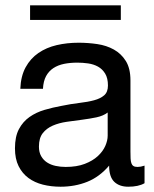

<svg xmlns="http://www.w3.org/2000/svg" viewBox="-20 -689 577 720"><path d="M383.8 -267.1Q367.2 -254.4 341.8 -249Q316.4 -243.7 287.6 -240Q258.8 -236.3 230 -232.2Q201.2 -228 178 -218Q154.8 -208 140.4 -189.7Q126 -171.4 126 -139.2Q126 -118.2 134.3 -103.5Q142.6 -88.9 156.5 -79.8Q170.4 -70.8 188.5 -66.9Q206.5 -63 226.1 -63Q268.1 -63 297.9 -74.5Q327.6 -85.9 346.7 -103.5Q365.7 -121.1 374.8 -141.6Q383.8 -162.1 383.8 -180.2ZM522 -2Q499.5 11.2 460.9 11.2Q427.7 11.2 408.4 -7.3Q389.2 -25.9 389.2 -67.9Q353.5 -25.9 307.4 -7.3Q261.2 11.2 207 11.2Q171.9 11.2 140.9 3.4Q109.9 -4.4 86.7 -21.5Q63.5 -38.6 49.8 -65.9Q36.1 -93.3 36.1 -132.8Q36.1 -176.8 51 -204.8Q65.9 -232.9 90.6 -250.2Q115.2 -267.6 146.7 -276.9Q178.2 -286.1 210.9 -292Q246.1 -299.3 277.6 -303Q309.1 -306.6 332.8 -313Q356.4 -319.3 370.6 -331.5Q384.8 -343.8 384.8 -368.2Q384.8 -396 374.3 -413.1Q363.8 -430.2 347.4 -439.2Q331.1 -448.2 310.5 -451.2Q290 -454.1 270 -454.1Q243.2 -454.1 220.2 -449.5Q197.3 -444.8 180.2 -433.6Q163.1 -422.4 152.8 -403.6Q142.6 -384.8 141.1 -356H56.2Q58.1 -403.8 76.2 -436.8Q94.2 -469.7 124 -490.2Q153.8 -510.7 192.6 -519.8Q231.4 -528.8 274.9 -528.8Q310.1 -528.8 344.7 -523.7Q379.4 -518.6 407 -503.2Q434.6 -487.8 451.9 -460.2Q469.2 -432.6 469.2 -387.2V-121.1Q469.2 -106 469.7 -95Q470.2 -84 472.7 -76.9Q475.1 -69.8 480.5 -66.4Q485.8 -63 496.1 -63Q501.5 -63 508.1 -64.2Q514.6 -65.4 522 -67.9ZM433.1 -668.9V-614.3H92.8V-668.9Z"/></svg>

Font: XB Khoramshahr
Style: Regular
Weight: 400
Designer: Behnam
Foundry: Irmug
Version: Version 8.005 2009